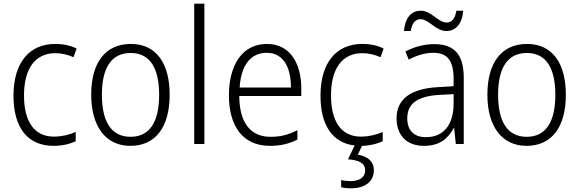

<svg xmlns="http://www.w3.org/2000/svg" viewBox="-20 -780 3137 1040"><path d="M270 10C317 10 359 0 390 -15V-65C355 -50 315 -40 272 -40C161 -40 110 -128 110 -263C110 -409 171 -492 280 -492C312 -492 348 -484 378 -470L395 -517C364 -533 324 -542 279 -542C140 -542 53 -442 53 -262C53 -89 129 10 270 10Z M899 -267C899 -436 827 -542 689 -542C551 -542 474 -441 474 -267C474 -96 552 10 686 10C826 10 899 -96 899 -267ZM532 -267C532 -411 582 -493 688 -493C797 -493 842 -404 842 -267C842 -124 794 -39 687 -39C580 -39 532 -125 532 -267Z M1087 0V-760H1032V0Z M1426 -542C1293 -542 1220 -429 1220 -263C1220 -97 1295 10 1442 10C1501 10 1545 -1 1591 -24V-75C1540 -49 1500 -39 1445 -39C1336 -39 1277 -116 1276 -260H1612V-300C1612 -437 1551 -542 1426 -542ZM1425 -494C1515 -494 1556 -415 1556 -306H1278C1286 -430 1340 -494 1425 -494Z M2005 142C2005 94 1971 66 1918 58L1941 10C1985 9 2023 -1 2053 -15V-65C2018 -50 1978 -40 1935 -40C1824 -40 1773 -128 1773 -263C1773 -409 1834 -492 1943 -492C1975 -492 2011 -484 2041 -470L2058 -517C2027 -533 1987 -542 1942 -542C1803 -542 1716 -442 1716 -262C1716 -103 1780 -6 1901 8L1865 83C1923 87 1958 103 1958 143C1958 181 1927 201 1879 201C1860 201 1842 199 1828 195V234C1841 238 1860 240 1881 240C1958 240 2005 203 2005 142Z M2168 -612H2205C2212 -658 2232 -676 2258 -676C2303 -676 2340 -612 2398 -612C2448 -612 2484 -651 2489 -722H2452C2445 -677 2426 -658 2399 -658C2353 -658 2317 -722 2259 -722C2206 -722 2174 -681 2168 -612ZM2331 -541C2275 -541 2221 -525 2176 -501L2194 -457C2239 -481 2283 -494 2327 -494C2401 -494 2437 -455 2437 -352V-313L2353 -308C2207 -300 2128 -245 2128 -139C2128 -49 2181 10 2276 10C2363 10 2407 -30 2438 -87H2440L2449 0H2492V-358C2492 -485 2441 -541 2331 -541ZM2359 -266 2437 -270V-217C2436 -105 2384 -37 2287 -37C2224 -37 2186 -72 2186 -139C2186 -219 2242 -259 2359 -266Z M3045 -267C3045 -436 2973 -542 2835 -542C2697 -542 2620 -441 2620 -267C2620 -96 2698 10 2832 10C2972 10 3045 -96 3045 -267ZM2678 -267C2678 -411 2728 -493 2834 -493C2943 -493 2988 -404 2988 -267C2988 -124 2940 -39 2833 -39C2726 -39 2678 -125 2678 -267Z"/></svg>

Font: Noto Sans Gujarati SemiCondensed Light
Style: Regular
Weight: 300
Width: 4
Designer: Jelle Bosma - Monotype Design Team, Universal Thirst
Foundry: Monotype Imaging Inc.
Version: Version 2.106